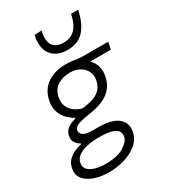

<svg xmlns="http://www.w3.org/2000/svg" viewBox="-242 -869 1041 1180"><g transform="rotate(-30 279.0 -279.0)"><path d="M173.5 202Q120 202 74.2 186.5Q28.5 171 4 140.5Q-20.5 110 -10.5 64.5Q-3.5 31.5 18.5 11Q40.5 -9.5 66.5 -19.8Q92.5 -30 111.5 -33.5V-39.5Q103 -43 92 -52.8Q81 -62.5 74.2 -78.5Q67.5 -94.5 72.5 -117.5Q79.5 -147 102.8 -163.5Q126 -180 159 -187.5V-194Q140.5 -203 117 -224.8Q93.5 -246.5 79.8 -281.5Q66 -316.5 76 -365Q90.5 -435 144 -470.8Q197.5 -506.5 273 -506.5Q300 -506.5 318.5 -503.8Q337 -501 355 -498.5Q373 -496 398.5 -496H571L560 -445.5H414.5Q440.5 -418.5 448.2 -386.5Q456 -354.5 449 -320Q439 -271 411.5 -240.5Q384 -210 343.5 -193.5Q303 -177 255 -170Q197.5 -162 167.8 -151.5Q138 -141 133.5 -120Q129.5 -100.5 147.5 -86Q165.5 -71.5 214.5 -71.5H252Q352.5 -71.5 394.8 -34.8Q437 2 424.5 60.5Q414 109 375.8 140.2Q337.5 171.5 283.8 186.8Q230 202 173.5 202ZM229.5 -220Q261.5 -223.5 294.8 -232Q328 -240.5 353.5 -262Q379 -283.5 388 -325Q396 -361 381.8 -389.2Q367.5 -417.5 338.5 -433.5Q309.5 -449.5 273 -449.5Q220 -449.5 183 -426.2Q146 -403 136 -353Q128.5 -316 140.8 -288.8Q153 -261.5 177.2 -244.2Q201.5 -227 229.5 -220ZM179.5 147Q265 147 310.8 119Q356.5 91 363 61Q368 40 359.2 22.8Q350.5 5.5 320.2 -5Q290 -15.5 230.5 -15.5H210Q176.5 -15 141.8 -7.5Q107 0 81.8 16.8Q56.5 33.5 50 62Q43.5 93.5 62.8 112Q82 130.5 114.5 138.8Q147 147 179.5 147ZM330.5 -576.5Q256 -576.5 218.2 -623.5Q180.5 -670.5 199.5 -758.5L250 -760.5Q234.5 -689 258 -658.2Q281.5 -627.5 331.5 -627.5Q382 -627.5 413 -658.5Q444 -689.5 459 -758.5H509Q490 -669.5 448 -623Q406 -576.5 330.5 -576.5Z"/></g></svg>

Font: Commissioner Light
Style: Italic
Weight: 300
Italic angle: -12°
Designer: Kostas Bartsokas
Foundry: Kostas Bartsokas
Version: Version 1.000; ttfautohint (v1.8.3)